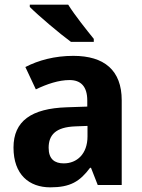

<svg xmlns="http://www.w3.org/2000/svg" viewBox="-20 -795 609 825"><path d="M273 -775H108V-765C145 -728 237 -650 285 -615H383V-628C353 -665 301 -730 273 -775ZM295 -555C215 -555 145 -536 89 -507L134 -411C182 -434 232 -451 279 -451C326 -451 355 -425 355 -363V-337L267 -334C115 -329 38 -275 38 -161C38 -44 106 10 196 10C282 10 323 -15 367 -74H371L400 0H503V-364C503 -493 428 -555 295 -555ZM356 -254V-209C356 -133 310 -93 254 -93C215 -93 189 -111 189 -160C189 -214 218 -249 304 -252Z"/></svg>

Font: Noto Sans Display
Style: Bold
Weight: 700
Designer: Monotype Design Team
Foundry: Monotype Imaging Inc.
Version: Version 1.900